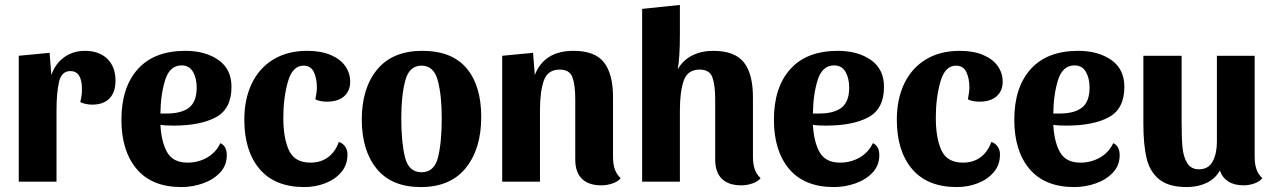

<svg xmlns="http://www.w3.org/2000/svg" viewBox="-20 -736 5166 778"><path d="M209 -289V0H56V-510L181 -522L188 -432Q204 -478 240 -504Q276 -530 324 -530Q381 -530 414.5 -498Q448 -466 448 -409Q448 -362 423.5 -337Q399 -312 353 -312Q341 -312 326.5 -315Q312 -318 305 -323Q312 -345 312 -375Q312 -448 265 -448Q229 -448 219 -403.5Q209 -359 209 -289Z M899 -107Q899 -66 872 -37Q845 -8 802.5 7Q760 22 715 22Q596 22 534 -51Q472 -124 472 -251Q472 -382 538.5 -456Q605 -530 731 -530Q812 -530 865 -493Q918 -456 918 -384Q918 -295 855 -261Q792 -227 683 -227Q649 -227 630 -230Q634 -159 658 -118Q682 -77 740 -77Q783 -77 819 -97.5Q855 -118 873 -156Q899 -144 899 -107ZM630 -276H650Q713 -275 745 -299Q777 -323 777 -381Q777 -419 762 -445Q747 -471 716 -471Q668 -471 649.5 -412.5Q631 -354 630 -276Z M1128 -259Q1128 -176 1151 -126.5Q1174 -77 1238 -77Q1280 -77 1309.5 -99Q1339 -121 1353 -161Q1370 -155 1379 -141.5Q1388 -128 1388 -110Q1388 -68 1363 -38.5Q1338 -9 1298 6.5Q1258 22 1213 22Q1094 22 1032 -51Q970 -124 970 -251Q970 -334 1000 -397Q1030 -460 1087.5 -495Q1145 -530 1225 -530Q1281 -530 1320.5 -513Q1360 -496 1379.5 -467.5Q1399 -439 1399 -405Q1399 -368 1374.5 -346Q1350 -324 1304 -324Q1292 -324 1278.5 -326.5Q1265 -329 1258 -334Q1264 -364 1264 -381Q1264 -419 1251.5 -444.5Q1239 -470 1210 -470Q1165 -470 1146.5 -404.5Q1128 -339 1128 -259Z M1930 -262Q1930 -133 1867.5 -55.5Q1805 22 1685 22Q1567 22 1506.5 -52Q1446 -126 1446 -252Q1446 -379 1508.5 -454.5Q1571 -530 1691 -530Q1811 -530 1870.5 -459.5Q1930 -389 1930 -262ZM1770 -257Q1770 -349 1754 -409.5Q1738 -470 1688 -470Q1638 -470 1622 -409Q1606 -348 1606 -257Q1606 -160 1621 -99Q1636 -38 1688 -38Q1740 -38 1755 -99Q1770 -160 1770 -257Z M2147 -432Q2185 -530 2304 -530Q2391 -530 2427.5 -483Q2464 -436 2464 -342V-100Q2464 -72 2471 -51Q2478 -30 2495 -14Q2484 0 2461.5 7.5Q2439 15 2417 15Q2365 15 2338 -11.5Q2311 -38 2311 -90V-334Q2311 -392 2299.5 -423Q2288 -454 2248 -454Q2199 -454 2183.5 -409Q2168 -364 2168 -290V0H2015V-510L2140 -522Z M2726 -455Q2748 -493 2785.5 -511.5Q2823 -530 2870 -530Q2957 -530 2994 -483.5Q3031 -437 3031 -342V-100Q3031 -72 3038 -51Q3045 -30 3062 -14Q3051 0 3028.5 7.5Q3006 15 2984 15Q2932 15 2905 -11.5Q2878 -38 2878 -90V-334Q2878 -392 2866.5 -423Q2855 -454 2815 -454Q2766 -454 2750.5 -409Q2735 -364 2735 -290V0H2582V-700L2735 -716V-600Q2735 -499 2726 -455Z M3543 -107Q3543 -66 3516 -37Q3489 -8 3446.5 7Q3404 22 3359 22Q3240 22 3178 -51Q3116 -124 3116 -251Q3116 -382 3182.5 -456Q3249 -530 3375 -530Q3456 -530 3509 -493Q3562 -456 3562 -384Q3562 -295 3499 -261Q3436 -227 3327 -227Q3293 -227 3274 -230Q3278 -159 3302 -118Q3326 -77 3384 -77Q3427 -77 3463 -97.5Q3499 -118 3517 -156Q3543 -144 3543 -107ZM3274 -276H3294Q3357 -275 3389 -299Q3421 -323 3421 -381Q3421 -419 3406 -445Q3391 -471 3360 -471Q3312 -471 3293.5 -412.5Q3275 -354 3274 -276Z M3772 -259Q3772 -176 3795 -126.5Q3818 -77 3882 -77Q3924 -77 3953.5 -99Q3983 -121 3997 -161Q4014 -155 4023 -141.5Q4032 -128 4032 -110Q4032 -68 4007 -38.5Q3982 -9 3942 6.5Q3902 22 3857 22Q3738 22 3676 -51Q3614 -124 3614 -251Q3614 -334 3644 -397Q3674 -460 3731.5 -495Q3789 -530 3869 -530Q3925 -530 3964.5 -513Q4004 -496 4023.5 -467.5Q4043 -439 4043 -405Q4043 -368 4018.5 -346Q3994 -324 3948 -324Q3936 -324 3922.5 -326.5Q3909 -329 3902 -334Q3908 -364 3908 -381Q3908 -419 3895.5 -444.5Q3883 -470 3854 -470Q3809 -470 3790.5 -404.5Q3772 -339 3772 -259Z M4517 -107Q4517 -66 4490 -37Q4463 -8 4420.5 7Q4378 22 4333 22Q4214 22 4152 -51Q4090 -124 4090 -251Q4090 -382 4156.5 -456Q4223 -530 4349 -530Q4430 -530 4483 -493Q4536 -456 4536 -384Q4536 -295 4473 -261Q4410 -227 4301 -227Q4267 -227 4248 -230Q4252 -159 4276 -118Q4300 -77 4358 -77Q4401 -77 4437 -97.5Q4473 -118 4491 -156Q4517 -144 4517 -107ZM4248 -276H4268Q4331 -275 4363 -299Q4395 -323 4395 -381Q4395 -419 4380 -445Q4365 -471 4334 -471Q4286 -471 4267.5 -412.5Q4249 -354 4248 -276Z M5095 -14Q5084 0 5062.5 7.5Q5041 15 5019 15Q4982 15 4957.5 -0.5Q4933 -16 4923 -45Q4904 -11 4868.5 5.5Q4833 22 4789 22Q4716 22 4677.5 -9Q4639 -40 4626 -95Q4613 -150 4613 -236V-510H4768V-241Q4768 -178 4771.5 -139.5Q4775 -101 4790.5 -75.5Q4806 -50 4838 -50Q4877 -50 4894 -82Q4911 -114 4911 -162V-510H5064V-100Q5064 -72 5071 -51Q5078 -30 5095 -14Z"/></svg>

Font: Sansita
Style: Bold
Weight: 700
Designer: Pablo Cosgaya
Foundry: Omnibus-Type
Version: Version 1.006